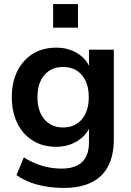

<svg xmlns="http://www.w3.org/2000/svg" viewBox="-20 -733 644 943"><path d="M293 190Q225 190 165.5 174.5Q106 159 61 127L97 40Q125 58 156 70.5Q187 83 219 89Q251 95 283 95Q350 95 383.5 62.5Q417 30 417 -34V-124H426Q411 -73 363.5 -42.5Q316 -12 256 -12Q190 -12 141 -42.5Q92 -73 65 -128Q38 -183 38 -256Q38 -329 65 -383.5Q92 -438 141 -468.5Q190 -499 256 -499Q318 -499 364.5 -468.5Q411 -438 425 -388H417V-489H539V-49Q539 30 511 83.5Q483 137 428 163.5Q373 190 293 190ZM290 -107Q348 -107 382 -147Q416 -187 416 -256Q416 -325 382 -364.5Q348 -404 290 -404Q232 -404 198 -364.5Q164 -325 164 -256Q164 -187 198 -147Q232 -107 290 -107ZM241 -597V-713H363V-597Z"/></svg>

Font: Nunito Sans 12pt ExtraLight
Style: Regular
Weight: 200
Designer: Vernon Adams
Foundry: Vernon Adams
Version: Version 3.101;gftools[0.9.27]